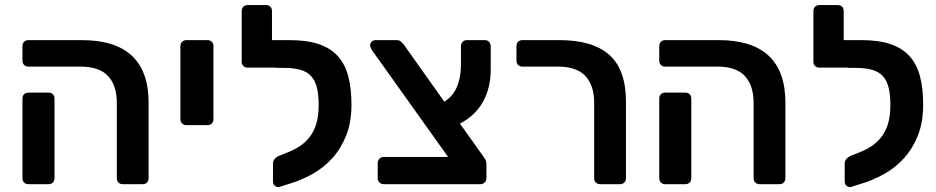

<svg xmlns="http://www.w3.org/2000/svg" viewBox="-20 -730 3711 761"><path d="M467 0Q456 0 449.5 -6.5Q443 -13 443 -24V-322Q443 -391 408.5 -428.5Q374 -466 299 -466H93Q82 -466 75.5 -472.5Q69 -479 69 -490V-547Q69 -558 75.5 -564.5Q82 -571 93 -571H304Q569 -571 569 -323V-24Q569 -13 562.5 -6.5Q556 0 545 0ZM93 0Q82 0 75.5 -6.5Q69 -13 69 -24V-339Q69 -350 75.5 -356.5Q82 -363 93 -363H172Q183 -363 189.5 -356.5Q196 -350 196 -339V-24Q196 -13 189.5 -6.5Q183 0 172 0Z M719 -234Q709 -234 702 -240.5Q695 -247 695 -258V-547Q695 -558 702 -564.5Q709 -571 719 -571H802Q813 -571 819.5 -564.5Q826 -558 826 -547V-258Q826 -247 819.5 -240.5Q813 -234 802 -234Z M1087 11Q1077 13 1069.5 6.5Q1062 0 1062 -11V-82Q1062 -91 1068 -99Q1074 -107 1085 -112L1120 -126Q1146 -136 1168 -150.5Q1190 -165 1207 -186.5Q1224 -208 1233.5 -239Q1243 -270 1243 -314Q1243 -355 1236 -383Q1229 -411 1213 -428.5Q1197 -446 1170 -453.5Q1143 -461 1104 -461H1077Q1075 -461 1075 -462H962Q951 -462 944.5 -468.5Q938 -475 938 -485V-686Q938 -697 944.5 -703.5Q951 -710 962 -710H1034Q1045 -710 1051.5 -703.5Q1058 -697 1058 -686V-571H1128Q1196 -571 1242.5 -555.5Q1289 -540 1318 -508.5Q1347 -477 1360 -429Q1373 -381 1373 -315Q1373 -246 1352.5 -194Q1332 -142 1298 -104Q1264 -66 1219.5 -41Q1175 -16 1128 -2Z M1502 0Q1491 0 1484 -6.5Q1477 -13 1477 -24V-84Q1477 -94 1484 -101Q1491 -108 1502 -108H1756L1453 -533Q1447 -544 1447 -551Q1447 -559 1453.5 -565Q1460 -571 1468 -571H1551Q1563 -571 1569.5 -565Q1576 -559 1580 -554L1741 -327Q1776 -349 1791.5 -386.5Q1807 -424 1807 -474V-546Q1807 -557 1813.5 -564Q1820 -571 1831 -571H1901Q1912 -571 1918.5 -564Q1925 -557 1925 -546V-454Q1925 -382 1894.5 -327Q1864 -272 1803 -240L1895 -111Q1900 -104 1904 -97Q1908 -90 1908 -79V-24Q1908 -13 1901 -6.5Q1894 0 1883 0Z M2359 0Q2348 0 2341.5 -6.5Q2335 -13 2335 -24V-322Q2335 -391 2300.5 -428.5Q2266 -466 2191 -466H2051Q2040 -466 2033.5 -472.5Q2027 -479 2027 -490V-547Q2027 -558 2033.5 -564.5Q2040 -571 2051 -571H2197Q2329 -571 2395 -512.5Q2461 -454 2461 -327V-24Q2461 -13 2454.5 -6.5Q2448 0 2437 0Z M2991 0Q2980 0 2973.5 -6.5Q2967 -13 2967 -24V-322Q2967 -391 2932.5 -428.5Q2898 -466 2823 -466H2617Q2606 -466 2599.5 -472.5Q2593 -479 2593 -490V-547Q2593 -558 2599.5 -564.5Q2606 -571 2617 -571H2828Q3093 -571 3093 -323V-24Q3093 -13 3086.5 -6.5Q3080 0 3069 0ZM2617 0Q2606 0 2599.5 -6.5Q2593 -13 2593 -24V-339Q2593 -350 2599.5 -356.5Q2606 -363 2617 -363H2696Q2707 -363 2713.5 -356.5Q2720 -350 2720 -339V-24Q2720 -13 2713.5 -6.5Q2707 0 2696 0Z M3353 11Q3343 13 3335.5 6.5Q3328 0 3328 -11V-82Q3328 -91 3334 -99Q3340 -107 3351 -112L3386 -126Q3412 -136 3434 -150.5Q3456 -165 3473 -186.5Q3490 -208 3499.5 -239Q3509 -270 3509 -314Q3509 -355 3502 -383Q3495 -411 3479 -428.5Q3463 -446 3436 -453.5Q3409 -461 3370 -461H3343Q3341 -461 3341 -462H3228Q3217 -462 3210.5 -468.5Q3204 -475 3204 -485V-686Q3204 -697 3210.5 -703.5Q3217 -710 3228 -710H3300Q3311 -710 3317.5 -703.5Q3324 -697 3324 -686V-571H3394Q3462 -571 3508.5 -555.5Q3555 -540 3584 -508.5Q3613 -477 3626 -429Q3639 -381 3639 -315Q3639 -246 3618.5 -194Q3598 -142 3564 -104Q3530 -66 3485.5 -41Q3441 -16 3394 -2Z"/></svg>

Font: Fz Rubik Med
Style: Regular
Weight: 500
Designer: Hubert and Fischer
Foundry: Hubert and Fischer
Version: Vit hóa bi FontZin.com